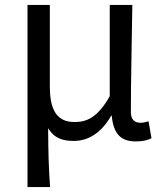

<svg xmlns="http://www.w3.org/2000/svg" viewBox="-20 -563 668 782"><path d="M92 199H184C178 114 177 66 176 -41C202 2 238 11 281 11C340 11 393 -22 433 -92H435C442 -19 471 13 533 13C562 13 581 8 597 0L585 -69C572 -65 562 -63 553 -63C529 -63 513 -75 513 -106C513 -237 517 -396 519 -543H427V-171C376 -82 332 -66 283 -66C212 -66 183 -115 183 -210V-543H92Z"/></svg>

Font: Noto Sans Mono CJK JP Regular
Style: Regular
Weight: 400
Designer: Ryoko NISHIZUKA (kana & ideographs); Paul D. Hunt (Latin, Greek & Cyrillic); Wenlong ZHANG (bopomofo); Sandoll Communica
Foundry: Adobe Systems Incorporated
Version: Version 1.004;PS 1.004;hotconv 1.0.82;makeotf.lib2.5.63406